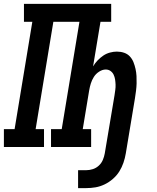

<svg xmlns="http://www.w3.org/2000/svg" viewBox="-37 -755 807 986"><path d="M364 211V119H406Q423 119 440 113.5Q457 108 470.5 95.5Q484 83 491 66.5Q498 50 501 33L551 -265Q553 -279 555 -293Q557 -307 556.5 -320.5Q556 -334 554 -347Q552 -360 546.5 -371.5Q541 -383 530.5 -390.5Q520 -398 506 -398Q489 -398 472 -387Q455 -376 445 -360Q435 -344 429.5 -326.5Q424 -309 421 -291L388 -92H431V0H225V-92H280L371 -643H237L146 -92H189V0H-17V-92H38L129 -643H86V-735H534V-643H479L441 -414Q451 -431 464.5 -445Q478 -459 493.5 -469.5Q509 -480 527.5 -485Q546 -490 563 -490Q583 -490 600.5 -484Q618 -478 630 -465Q642 -452 648.5 -435.5Q655 -419 659 -401Q663 -383 664 -364.5Q665 -346 664.5 -327Q664 -308 661.5 -288.5Q659 -269 656 -250L609 33Q605 57 597 80.5Q589 104 576 125Q563 146 543 163.5Q523 181 500 192Q477 203 453.5 207Q430 211 406 211Z"/></svg>

Font: Iosevka Etoile Semibold
Style: Italic
Weight: 600
Italic angle: -9°
Designer: Belleve Invis
Foundry: Belleve Invis
Version: Version 22.1.2; ttfautohint (v1.8.4)